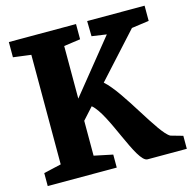

<svg xmlns="http://www.w3.org/2000/svg" viewBox="-110 -867 973 976"><g transform="rotate(-15 377.0 -379.0)"><path d="M22.5 0H385.7V-68.4L287.6 -88.9V-272.5L343.3 -334C417.5 -274.4 490.2 0 547.9 0H754.4V-68.4L690.9 -86.4C634.8 -116.2 519.5 -358.9 433.6 -434.1L644 -665.5L735.4 -678.2V-758.3H433.1L434.6 -678.2L512.2 -667L287.6 -389.2V-666L374.5 -678.2V-758.3H21V-678.2L114.7 -666V-89.4L22.5 -68.4Z"/></g></svg>

Font: Merriweather
Style: Heavy
Weight: 900
Designer: Eben Sorkin ( eben@eyebytes.com )
Foundry: Sorkin Type Co.
Version: Version 1.003